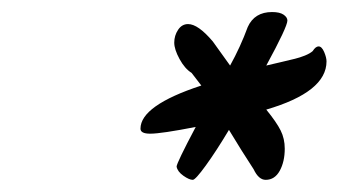

<svg xmlns="http://www.w3.org/2000/svg" viewBox="-20 -707 562 319"><path d="M273.4 -430.2Q273.4 -436 305.2 -496.1Q248 -484.9 229.5 -484.9Q213.4 -484.9 213.4 -493.2Q213.4 -531.7 314.5 -564.9L298.3 -585.9Q287.1 -592.8 278.3 -608.9Q269.5 -625 269.5 -636.2Q269.5 -647.9 275.9 -657.5Q282.2 -667 292.5 -667Q309.1 -667 333.5 -638.2L362.3 -598.1Q379.4 -628.9 391.6 -662.1Q402.8 -687 432.1 -687Q444.8 -687 451.2 -682.6Q457.5 -678.2 457.5 -672.9Q457.5 -662.6 422.4 -598.1Q431.2 -600.1 446.8 -603.8Q462.4 -607.4 470.2 -609.4Q478 -611.3 486.6 -614.7Q495.1 -618.2 499.5 -622.1Q504.4 -629.9 509.3 -629.9Q514.6 -629.9 518.6 -620.6Q522.5 -611.3 522.5 -605Q522.5 -554.2 422.4 -524.9Q439.5 -503.9 446.3 -490.2Q453.1 -476.6 453.1 -460Q453.1 -438.5 444.8 -423.3Q436.5 -408.2 421.4 -408.2Q409.7 -408.2 401.4 -425.8Q381.3 -456.5 360.4 -491.2Q339.4 -456.1 322 -432.1Q304.7 -408.2 300.3 -408.2Q294.4 -408.2 284.7 -415Q274.9 -421.9 273.4 -430.2Z"/></svg>

Font: Yellowtail
Style: Regular
Weight: 400
Designer: Astigmatic (AOETI)
Foundry: Astigmatic (AOETI)
Version: Version 1.000